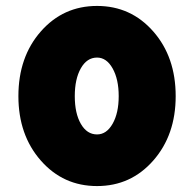

<svg xmlns="http://www.w3.org/2000/svg" viewBox="-20 -617 654 647"><path d="M572 -293Q572 -162 496.5 -76Q421 10 307 10Q193 10 117.5 -76Q42 -162 42 -293Q42 -425 117.5 -511Q193 -597 307 -597Q421 -597 496.5 -511Q572 -425 572 -293ZM307 -423Q273 -423 252.5 -387Q232 -351 232 -293Q232 -235 252.5 -199.5Q273 -164 307 -164Q339 -164 359.5 -200Q380 -236 380 -293Q380 -350 359.5 -386.5Q339 -423 307 -423Z"/></svg>

Font: Raleway
Style: Heavy
Weight: 900
Designer: Matt McInerney, Pablo Impallari, Rodrigo Fuenzalida
Foundry: Matt McInerney, Pablo Impallari, Rodrigo Fuenzalida
Version: Version 2.001